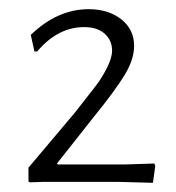

<svg xmlns="http://www.w3.org/2000/svg" viewBox="-20 -723 383 418"><path d="M173 -703Q216 -703 244 -681Q272 -659 272 -623Q272 -594 251.5 -560Q231 -526 183 -467L104 -367L106 -365H253L316 -367L318 -362L313 -325L240 -327H73L45 -326L42 -328V-358L144 -479Q176 -520 188.5 -536Q201 -552 212.5 -574.5Q224 -597 224 -613Q224 -635 208 -649.5Q192 -664 163 -664Q106 -664 61 -611H55L47 -647Q105 -703 173 -703Z"/></svg>

Font: Alegreya Sans SC Light
Style: Regular
Weight: 300
Designer: Juan Pablo del Peral
Foundry: Huerta Tipografica
Version: Version 2.007